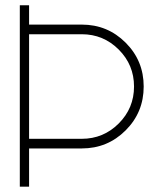

<svg xmlns="http://www.w3.org/2000/svg" viewBox="-20 -699 575 719"><path d="M88.9 -570.8V-179.2H286.1Q367.2 -179.2 424.6 -236.6Q481.9 -293.9 481.9 -375Q481.9 -456.1 424.6 -513.4Q367.2 -570.8 286.1 -570.8ZM54.2 -679.2H88.9V-606.9H286.1Q382.8 -606.9 450.4 -539.3Q518.1 -471.7 518.1 -375Q518.1 -278.3 450.4 -210.7Q382.8 -143.1 286.1 -143.1H88.9V0H54.2Z"/></svg>

Font: RawengulkSans
Style: Regular
Weight: 500
Designer: gluk (gluksza@wp.pl)
Foundry: gluk (gluksza@wp.pl)
Version: Version 0.94